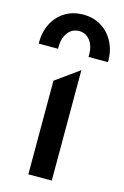

<svg xmlns="http://www.w3.org/2000/svg" viewBox="-149 -818 561 871"><g transform="rotate(15 131.5 -382.0)"><path d="M76.6 0V-439.5L186.6 -518.8V0ZM-31.4 -585Q-32.6 -637.5 -12.2 -678.1Q8.1 -718.7 45.2 -741.6Q82.3 -764.5 131.6 -764.5Q179.8 -764.5 216.8 -741.2Q253.7 -718 274.2 -677.4Q294.8 -636.8 293.9 -585H202.4Q204.9 -631.3 184.9 -659.5Q164.9 -687.6 131.6 -687.6Q98.1 -687.6 77.8 -659.5Q57.6 -631.3 59.4 -585Z"/></g></svg>

Font: Geologica-Sharp
Style: Regular
Weight: 100
Designer: Sindre Bremnes, Frode Helland
Foundry: Monokrom Skriftforlag AS
Version: Version 1.010;gftools[0.9.28]